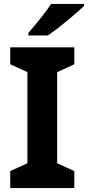

<svg xmlns="http://www.w3.org/2000/svg" viewBox="-20 -954 446 974"><path d="M357 0H32V-86L119 -126V-588L32 -628V-714H357V-628L270 -588V-126L357 -86ZM406 -924Q392 -910 369 -890Q346 -870 319.5 -848Q293 -826 267.5 -806.5Q242 -787 223 -774H124V-787Q140 -806 161.5 -831.5Q183 -857 204 -884.5Q225 -912 239 -934H406Z"/></svg>

Font: Noto Sans Armenian
Style: Bold
Weight: 700
Version: Version 2.007